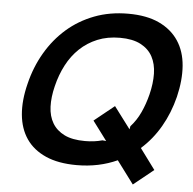

<svg xmlns="http://www.w3.org/2000/svg" viewBox="-59 -880 1029 1026"><g transform="rotate(5 455.0 -366.5)"><path d="M799 0 691 87 600 -35Q552 -13 497.5 -1.5Q443 10 383 10Q284 10 216.5 -20Q149 -50 112 -104Q75 -158 68 -233.5Q61 -309 84 -400Q106 -491 151 -568Q196 -645 260 -701Q324 -757 406.5 -788.5Q489 -820 588 -820Q687 -820 754 -788.5Q821 -757 858 -701Q895 -645 901 -568Q907 -491 885 -400Q863 -312 820.5 -238.5Q778 -165 717 -111ZM738 -400Q753 -460 752 -512.5Q751 -565 730 -604Q709 -643 666 -665.5Q623 -688 555 -688Q488 -688 434.5 -666Q381 -644 340.5 -605.5Q300 -567 272.5 -514.5Q245 -462 230 -400Q215 -340 217 -289Q219 -238 241 -201Q263 -164 305.5 -143Q348 -122 416 -122Q467 -122 509 -134L529 -132L452 -235L560 -322L648 -205L651 -222Q683 -257 704 -302.5Q725 -348 738 -400Z"/></g></svg>

Font: TypoPRO Sinkin Sans
Style: 600 SemiBold Italic
Weight: 600
Italic angle: -112°
Designer: Keith Bates
Foundry: K-Type
Version: Sinkin Sans (version 1.0)  by Keith Bates   •   © 2014   www